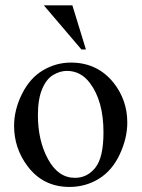

<svg xmlns="http://www.w3.org/2000/svg" viewBox="-20 -699 540 732"><path d="M250 -460.4Q351.6 -460.4 413.1 -383.3Q465.3 -317.4 465.3 -231.9Q465.3 -171.9 436.5 -110.4Q407.7 -48.8 357.2 -17.6Q306.6 13.7 244.6 13.7Q143.6 13.7 84 -66.9Q33.7 -134.8 33.7 -219.2Q33.7 -280.8 64.2 -341.6Q94.7 -402.3 144.5 -431.4Q194.3 -460.4 250 -460.4ZM234.9 -428.7Q209 -428.7 182.9 -413.3Q156.7 -397.9 140.6 -359.4Q124.5 -320.8 124.5 -260.3Q124.5 -162.6 163.3 -91.8Q202.1 -21 265.6 -21Q313 -21 343.8 -60.1Q374.5 -99.1 374.5 -194.3Q374.5 -313.5 323.2 -381.8Q288.6 -428.7 234.9 -428.7ZM147 -678.7H255.9L307.6 -510.3H290.5Z"/></svg>

Font: Jameel Khushkhat-L
Style: Regular
Weight: 400
Version: Version 3.5